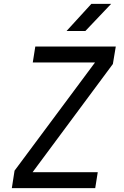

<svg xmlns="http://www.w3.org/2000/svg" viewBox="-20 -970 640 990"><path d="M41 0 55 -90 470 -648H149L162 -730H577L562 -640L148 -82H484L471 0ZM323 -810 451 -950H553L420 -810Z"/></svg>

Font: NKDuy Mono
Style: Italic
Weight: 400
Italic angle: -9°
Monospace: yes
Designer: NKDuy
Foundry: NKDuy
Version: Version 2.251; ttfautohint (v1.8.4.7-5d5b)